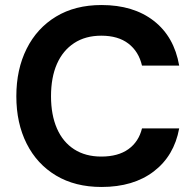

<svg xmlns="http://www.w3.org/2000/svg" viewBox="-20 -732 779 764"><path d="M384 12Q279 12 203 -33.5Q127 -79 86 -160.5Q45 -242 45 -349Q45 -456 86 -538Q127 -620 203 -666Q279 -712 384 -712Q511 -712 592 -649Q673 -586 693 -471H545Q532 -527 491 -558.5Q450 -590 383 -590Q320 -590 275 -560.5Q230 -531 206.5 -477.5Q183 -424 183 -349Q183 -275 206.5 -221Q230 -167 275 -138Q320 -109 383 -109Q450 -109 491 -138.5Q532 -168 545 -221H693Q673 -112 592 -50Q511 12 384 12Z"/></svg>

Font: DM Sans 17pt
Style: Bold
Weight: 700
Version: Version 4.004;gftools[0.9.30]